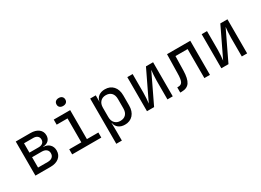

<svg xmlns="http://www.w3.org/2000/svg" viewBox="-25 -1640 3651 2683"><g transform="rotate(-30 1800.0 -298.5)"><path d="M92 0V-550H328Q411 -550 459 -512.5Q507 -475 507 -411Q507 -360 475 -329Q443 -298 388 -296V-292Q450 -291 487.5 -253.5Q525 -216 525 -155Q525 -84 474 -42Q423 0 336 0ZM180 -320H328Q370 -320 394 -340Q418 -360 418 -396Q418 -431 394 -451Q370 -471 328 -471H180ZM180 -79H336Q383 -79 409.5 -101Q436 -123 436 -163Q436 -202 409.5 -224Q383 -246 336 -246H180Z M685 0V-82H880V-468H705V-550H970V-82H1155V0ZM915 -649Q882 -649 863 -666Q844 -683 844 -712Q844 -742 863 -759.5Q882 -777 915 -777Q948 -777 967 -759.5Q986 -742 986 -712Q986 -683 967 -666Q948 -649 915 -649Z M1293 180V-550H1383V-445H1384Q1391 -499 1431.5 -529.5Q1472 -560 1534 -560Q1617 -560 1666.5 -505.5Q1716 -451 1716 -356V-195Q1716 -100 1666.5 -45Q1617 10 1534 10Q1472 10 1432 -21Q1392 -52 1384 -105H1381L1383 20V180ZM1504 -68Q1561 -68 1593.5 -102Q1626 -136 1626 -200V-350Q1626 -414 1593.5 -448Q1561 -482 1504 -482Q1449 -482 1416 -447Q1383 -412 1383 -350V-200Q1383 -138 1416 -103Q1449 -68 1504 -68Z M1892 0V-550H1978V-250Q1978 -207 1974.5 -158Q1971 -109 1967 -80L2193 -550H2308V0H2222V-300Q2222 -344 2225.5 -393Q2229 -442 2233 -471L2007 0Z M2425 7V-77H2443Q2489 -77 2507.5 -113Q2526 -149 2527 -242L2533 -550H2908V0H2818V-468H2622L2617 -238Q2614 -107 2575 -50Q2536 7 2448 7Z M3092 0V-550H3178V-250Q3178 -207 3174.5 -158Q3171 -109 3167 -80L3393 -550H3508V0H3422V-300Q3422 -344 3425.5 -393Q3429 -442 3433 -471L3207 0Z"/></g></svg>

Font: NKDuy Mono
Style: Regular
Weight: 400
Monospace: yes
Designer: NKDuy
Foundry: NKDuy
Version: Version 2.251; ttfautohint (v1.8.4.7-5d5b)